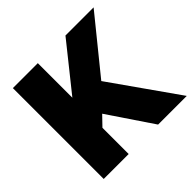

<svg xmlns="http://www.w3.org/2000/svg" viewBox="-175 -885 1061 1061"><g transform="rotate(-45 355.0 -355.0)"><path d="M256 0V-205L310 -261L486 0H710L434 -392L692 -710H472L256 -440V-710H61V0Z"/></g></svg>

Font: Raleway Black
Style: Regular
Weight: 900
Designer: Matt McInerney, Pablo Impallari, Rodrigo Fuenzalida
Foundry: Matt McInerney, Pablo Impallari, Rodrigo Fuenzalida
Version: Version 3.000g; ttfautohint (v1.5) -l 8 -r 28 -G 28 -x 14 -D